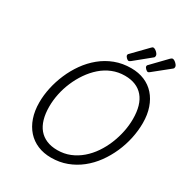

<svg xmlns="http://www.w3.org/2000/svg" viewBox="-280 -1468 1593 1687"><g transform="rotate(30 516.5 -625.0)"><path d="M485 19Q410 19 349 -6.5Q288 -32 244.5 -80.5Q201 -129 177.5 -197.5Q154 -266 154 -351Q154 -424 170.5 -500.5Q187 -577 219 -651.5Q251 -726 297.5 -791.5Q344 -857 405.5 -907.5Q467 -958 542 -986.5Q617 -1015 705 -1015Q780 -1015 840.5 -989.5Q901 -964 943.5 -916Q986 -868 1009.5 -800Q1033 -732 1033 -648Q1033 -570 1016 -490.5Q999 -411 966 -336.5Q933 -262 886 -197.5Q839 -133 778 -84.5Q717 -36 643.5 -8.5Q570 19 485 19ZM500 -66Q568 -66 627 -90Q686 -114 735.5 -156.5Q785 -199 823 -255Q861 -311 887 -375Q913 -439 926.5 -505Q940 -571 940 -635Q940 -707 924 -762Q908 -817 876 -854.5Q844 -892 797.5 -911Q751 -930 690 -930Q623 -930 563.5 -906Q504 -882 455 -839Q406 -796 367.5 -740Q329 -684 302 -620.5Q275 -557 261.5 -491.5Q248 -426 248 -363Q248 -292 264 -236.5Q280 -181 311.5 -143.5Q343 -106 390 -86Q437 -66 500 -66ZM651 -1058Q640 -1058 627 -1071.5Q614 -1085 614 -1095Q614 -1099 615 -1103Q616 -1107 623 -1113L764 -1258Q769 -1263 773 -1266Q777 -1269 783 -1269Q793 -1269 806 -1260Q819 -1251 828 -1239Q837 -1227 837 -1217Q837 -1209 835 -1204Q833 -1199 822 -1191L671 -1068Q665 -1064 660 -1061Q655 -1058 651 -1058ZM847 -1058Q836 -1058 822.5 -1071.5Q809 -1085 809 -1095Q809 -1099 810 -1103Q811 -1107 818 -1113L958 -1258Q964 -1263 968.5 -1266Q973 -1269 979 -1269Q989 -1269 1001.5 -1260Q1014 -1251 1023.5 -1239Q1033 -1227 1033 -1217Q1033 -1209 1031 -1204Q1029 -1199 1018 -1191L865 -1068Q860 -1064 855.5 -1061Q851 -1058 847 -1058Z"/></g></svg>

Font: Playwrite AU VIC
Style: Regular
Weight: 400
Designer: Veronika Burian, José Scaglione
Foundry: TypeTogether
Version: Version 1.002